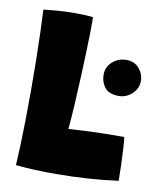

<svg xmlns="http://www.w3.org/2000/svg" viewBox="-75 -710 631 764"><g transform="rotate(10 240.0 -328.0)"><path d="M40 -13.5Q42 -41 43.8 -88.2Q45.5 -135.5 46.5 -194.2Q47.5 -253 47.5 -316Q47.5 -379 46.5 -440.2Q45.5 -501.5 43.8 -554Q42 -606.5 40 -642Q56.5 -644 92.2 -647Q128 -650 166.5 -650Q184 -650 207.8 -649Q231.5 -648 240 -646Q240.5 -623.5 239.8 -586.8Q239 -550 237.5 -502.8Q236 -455.5 233.5 -401.8Q231 -348 228 -291.5Q226.5 -265 224.5 -238.5Q222.5 -212 220.5 -191.5Q261 -194 297.8 -195.8Q334.5 -197.5 370.8 -198Q407 -198.5 445 -198.5Q447.5 -185 449.2 -153.2Q451 -121.5 452.2 -85.5Q453.5 -49.5 453.5 -23Q392 -14.5 327.8 -10.5Q263.5 -6.5 205.5 -6.5Q159 -6 115.8 -8Q72.5 -10 40 -13.5ZM395 -355.5Q355 -355.5 338 -377.2Q321 -399 321 -429Q321 -460 344.5 -481Q368 -502 400.5 -502Q433.5 -502 452.5 -479.8Q471.5 -457.5 471.5 -429Q471.5 -399 448.2 -377.2Q425 -355.5 395 -355.5Z"/></g></svg>

Font: Grandstander Thin ExtraBold
Style: Regular
Weight: 800
Version: Version 1.200